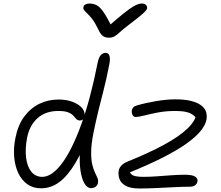

<svg xmlns="http://www.w3.org/2000/svg" viewBox="-20 -1060 1253 1090"><path d="M213 9Q168 9 135.5 -14Q103 -37 84 -77Q65 -117 60.5 -169Q56 -221 68 -279Q82 -350 117.5 -398Q153 -446 203 -470.5Q253 -495 313 -495Q358 -495 393 -481.5Q428 -468 446.5 -446Q465 -424 459 -396Q458 -387 450.5 -381.5Q443 -376 435 -376Q421 -376 413.5 -384Q406 -392 396.5 -403Q387 -414 367.5 -422Q348 -430 311 -430Q239 -430 193.5 -389.5Q148 -349 134 -279Q122 -216 128 -165.5Q134 -115 157.5 -85.5Q181 -56 220 -56Q274 -56 331 -131.5Q388 -207 441 -352.5Q494 -498 535 -707Q542 -738 554 -749Q566 -760 580 -760Q597 -760 602 -741Q607 -722 599 -687Q584 -610 568.5 -550Q553 -490 539 -433Q525 -376 511 -308Q498 -243 497.5 -199Q497 -155 503.5 -127Q510 -99 519 -81Q528 -63 533.5 -49.5Q539 -36 536 -21Q535 -15 530.5 -8Q526 -1 517.5 3.5Q509 8 497 8Q475 8 459.5 -18.5Q444 -45 437 -91Q430 -137 434 -196Q438 -255 454 -319L494 -323Q452 -208 408 -134.5Q364 -61 316.5 -26Q269 9 213 9ZM772 10Q720 10 693 -5.5Q666 -21 658 -44.5Q650 -68 654 -92Q657 -107 669.5 -120.5Q682 -134 707 -144Q824 -191 910 -237.5Q996 -284 1044 -330Q1092 -376 1096 -419L1103 -372Q1093 -394 1077 -406.5Q1061 -419 1036.5 -424.5Q1012 -430 978 -430Q921 -430 877 -421.5Q833 -413 800.5 -404.5Q768 -396 748 -396Q742 -396 737 -401Q732 -406 729.5 -414.5Q727 -423 728 -432Q731 -445 737.5 -451.5Q744 -458 759 -462Q807 -476 866.5 -486Q926 -496 975 -496Q1032 -496 1068.5 -486Q1105 -476 1125 -459.5Q1145 -443 1150.5 -422.5Q1156 -402 1152 -380Q1146 -350 1119 -316.5Q1092 -283 1039 -245Q986 -207 902 -164.5Q818 -122 699 -74L713 -94Q720 -69 739.5 -62.5Q759 -56 795 -56Q830 -56 870.5 -59Q911 -62 952.5 -65Q994 -68 1031 -68Q1071 -68 1087.5 -57.5Q1104 -47 1101 -30Q1099 -17 1088 -8.5Q1077 0 1059 0Q1021 0 971.5 2.5Q922 5 870 7.5Q818 10 772 10ZM786 -1040Q797 -1040 803.5 -1036Q810 -1032 813 -1026Q816 -1020 815 -1012Q813 -1006 806.5 -998Q800 -990 780.5 -973.5Q761 -957 719 -925Q682 -897 663 -879.5Q644 -862 631 -854Q618 -846 599 -846Q577 -846 563.5 -856Q550 -866 536 -897Q519 -932 503.5 -952Q488 -972 476 -983Q464 -994 457.5 -1002.5Q451 -1011 454 -1021Q455 -1029 464.5 -1034.5Q474 -1040 487 -1040Q509 -1040 527.5 -1031Q546 -1022 565.5 -994.5Q585 -967 613 -912L596 -911Q649 -958 682.5 -984.5Q716 -1011 735.5 -1022.5Q755 -1034 766 -1037Q777 -1040 786 -1040Z"/></svg>

Font: Shantell Sans Light
Style: Italic
Weight: 300
Italic angle: -11°
Designer: Stephen Nixon, Anya Danilova, Shantell Martin
Foundry: Arrow Type
Version: Version 1.008;[ac192a2d6]